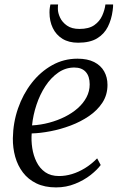

<svg xmlns="http://www.w3.org/2000/svg" viewBox="-20 -806 520 836"><path d="M418.5 -87.5Q403.5 -67 374.8 -44.2Q346 -21.5 307.2 -5.8Q268.5 10 224 10Q174.5 10 138.5 -7.5Q102.5 -25 79.8 -55Q57 -85 46.2 -123.5Q35.5 -162 36 -204Q37 -272 58.5 -334Q80 -396 118 -444.8Q156 -493.5 206.8 -522Q257.5 -550.5 317.5 -550.5Q361 -550.5 390 -535.8Q419 -521 433.5 -495.2Q448 -469.5 448 -436.5Q448 -393 426 -359.2Q404 -325.5 367.8 -300.8Q331.5 -276 287.8 -259.5Q244 -243 199.5 -234.5Q155 -226 118 -225Q115.5 -193.5 120.5 -161Q125.5 -128.5 139.2 -100.8Q153 -73 177 -56.2Q201 -39.5 237 -39.5Q265 -39.5 293.2 -48Q321.5 -56.5 349.5 -73.5Q377.5 -90.5 403 -116.5ZM303.5 -512Q265.5 -512 233.5 -489.8Q201.5 -467.5 177.5 -430.8Q153.5 -394 138.8 -349.5Q124 -305 119.5 -260Q157.5 -262 194 -271.8Q230.5 -281.5 262.5 -297.5Q294.5 -313.5 318.8 -335Q343 -356.5 356.8 -382.8Q370.5 -409 370.5 -438.5Q370.5 -474 353.2 -493Q336 -512 303.5 -512ZM320 -620Q279.5 -620 251.8 -637.2Q224 -654.5 209.8 -684.2Q195.5 -714 195.5 -751.5Q195.5 -765 197 -773.2Q198.5 -781.5 199.5 -786.5H233Q232.5 -783 232.2 -778.8Q232 -774.5 232 -767Q232 -750 241.5 -729.5Q251 -709 271.8 -694.5Q292.5 -680 326 -680Q367 -680 390.5 -696.5Q414 -713 425 -737.8Q436 -762.5 439 -786.5H472.5Q472.5 -782.5 472.2 -775.8Q472 -769 470.5 -760Q465.5 -721 449.5 -689.2Q433.5 -657.5 402.5 -638.8Q371.5 -620 320 -620Z"/></svg>

Font: Merriweather 60pt Light
Style: Italic
Weight: 300
Italic angle: -7.8°
Version: Version 2.101